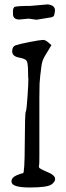

<svg xmlns="http://www.w3.org/2000/svg" viewBox="-20 -832 296 855"><path d="M114.2 -805.7 193 -812.5Q224.8 -808.1 224.8 -786.6Q224.8 -783.7 224.5 -781.2Q223.4 -772.9 221.4 -765.1Q219 -756.8 208.4 -754.9L142.3 -744.1L108 -749L66.3 -745.1Q37.8 -745.1 37.8 -770Q37.8 -773.4 37.8 -775.9Q36.8 -794.4 43.3 -800Q49.8 -805.7 114.2 -805.7ZM210.9 -11.7Q193.4 2.9 112.3 2.9Q31.2 2.9 31.2 -23.4V-24.4Q31.2 -41 52.7 -50.8Q75.2 -60.5 82.5 -60.5Q89.8 -60.5 90.3 -193.8Q90.8 -327.1 94.7 -334Q98.6 -341.8 102.5 -402.3Q106.4 -457 106.4 -481.4Q105.5 -484.4 105.5 -487.3Q105.5 -511.7 104.5 -531.7Q103.5 -551.8 98.6 -561Q93.8 -570.3 64.5 -575.7Q35.2 -581.1 34.2 -602.5Q34.2 -602.5 34.2 -605.5Q35.2 -625 48.8 -629.9Q64.5 -635.7 112.3 -645Q160.2 -654.3 171.9 -654.3Q181.6 -654.3 193.4 -644.5L209 -630.9L180.7 -584Q167 -562.5 164.1 -534.2Q158.2 -492.2 156.2 -459Q155.3 -443.4 155.3 -399.4Q155.3 -399.4 155.3 -347.7Q155.3 -347.7 155.3 -266.6V-187.5Q155.3 -187.5 155.3 -140.6Q155.3 -102.5 154.3 -97.7Q153.3 -95.7 153.3 -92.8Q153.3 -91.8 153.3 -90.8Q153.3 -85 158.2 -82Q166 -76.2 193.4 -64.9Q220.7 -53.7 224.6 -40Q225.6 -38.1 225.6 -35.2Q225.6 -23.4 210.9 -11.7Z"/></svg>

Font: Drukaatie burti
Style: Light
Weight: 300
Version: Version 0.14